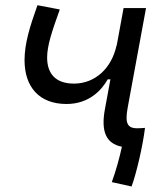

<svg xmlns="http://www.w3.org/2000/svg" viewBox="-20 -548 626 726"><path d="M477.5 157.2C495.1 109.9 520 4.4 528.3 -64.5C517.6 -63.5 507.3 -63 498.5 -63C459.5 -63 452.6 -85 462.9 -141.6L532.2 -517.6H447.3L420.9 -374V-377C402.3 -290 340.3 -232.9 261.7 -231.9C189.5 -231 158.2 -270.5 158.2 -330.1C158.2 -374.5 175.3 -426.8 206.1 -512.2L121.6 -528.3C92.3 -445.8 72.8 -382.8 72.8 -320.3C72.8 -219.7 127.9 -154.8 231.4 -154.8C317.9 -154.8 365.2 -208.5 387.2 -248H397.5L377 -136.7C360.8 -50.8 380.9 -4.9 440.9 6.8C432.6 45.9 418.5 97.7 402.8 140.6Z"/></svg>

Font: Cascadia Code PL SemiLight
Style: Italic
Weight: 350
Italic angle: -10°
Monospace: yes
Designer: Aaron Bell
Foundry: Saja Typeworks
Version: Version 2404.023